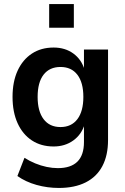

<svg xmlns="http://www.w3.org/2000/svg" viewBox="-20 -739 620 949"><path d="M271 190Q214 190 160.5 175Q107 160 66 131L101 41Q126 57 154 68.5Q182 80 210.5 86Q239 92 266 92Q330 92 362.5 60Q395 28 395 -37V-124H398Q383 -74 342 -44.5Q301 -15 245 -15Q183 -15 137.5 -45Q92 -75 67 -130Q42 -185 42 -260Q42 -335 67 -389.5Q92 -444 137.5 -474Q183 -504 245 -504Q302 -504 342.5 -474.5Q383 -445 398 -394H395V-494H514V-47Q514 29 486 82Q458 135 403.5 162.5Q349 190 271 190ZM279 -111Q333 -111 362.5 -150Q392 -189 392 -260Q392 -331 362.5 -369.5Q333 -408 279 -408Q225 -408 195.5 -370Q166 -332 166 -260Q166 -189 195.5 -150Q225 -111 279 -111ZM223 -602V-719H345V-602Z"/></svg>

Font: Nunito Sans 10pt SemiCondensed
Style: Bold
Weight: 700
Width: 4
Designer: Vernon Adams
Foundry: Vernon Adams
Version: Version 3.101;gftools[0.9.27]